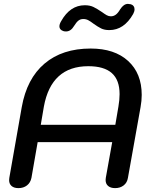

<svg xmlns="http://www.w3.org/2000/svg" viewBox="-20 -960 778 989"><path d="M27 -32Q27 -40 28 -44L92 -408Q118 -555 209.5 -632.5Q301 -710 447 -710Q570 -710 640 -646Q710 -582 710 -471Q710 -441 704 -408L639 -44Q635 -19 617 -5Q599 9 573 9Q550 9 537 -2Q524 -13 524 -33Q524 -40 525 -44L558 -228H174L142 -44Q137 -19 119 -5Q101 9 75 9Q52 9 39.5 -2Q27 -13 27 -32ZM574 -317 590 -411Q596 -446 596 -475Q596 -548 556 -583.5Q516 -619 435 -619Q244 -619 206 -411L190 -317ZM286 -824Q286 -836 295 -851Q341 -933 417 -933Q443 -933 461.5 -924Q480 -915 505 -898Q520 -887 530 -881.5Q540 -876 551 -876Q565 -876 576.5 -884.5Q588 -893 599 -912Q617 -940 639 -940Q644 -940 654 -938Q673 -932 673 -912Q673 -901 666 -888Q619 -805 543 -805Q518 -805 501 -813.5Q484 -822 463 -837Q446 -850 434.5 -856Q423 -862 409 -862Q394 -862 383.5 -853.5Q373 -845 362 -827Q345 -798 320 -798Q311 -798 306 -800Q286 -807 286 -824Z"/></svg>

Font: Kodchasan SemiBold
Style: Italic
Weight: 600
Italic angle: -10°
Version: Version 1.000; ttfautohint (v1.6)